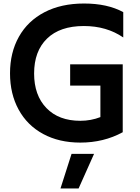

<svg xmlns="http://www.w3.org/2000/svg" viewBox="-20 -798 798 1092"><path d="M37 -381Q37 -499 87.5 -589Q138 -679 233 -728.5Q328 -778 458 -778Q591 -778 681 -729V-585Q586 -650 457 -650Q321 -650 247.5 -578.5Q174 -507 174 -380Q174 -256 244 -183.5Q314 -111 437 -111Q497 -111 551 -132V-311H379V-432H678V-46Q570 13 437 13Q316 13 225.5 -36Q135 -85 86 -174.5Q37 -264 37 -381ZM387 77H515L427 274H324Z"/></svg>

Font: Application Semibold
Style: Regular
Weight: 600
Designer: Wei Huang
Foundry: Wei Huang
Version: Version 0.012